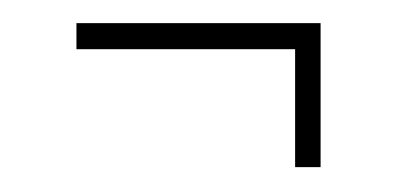

<svg xmlns="http://www.w3.org/2000/svg" viewBox="-20 -312 352 162"><path d="M229 -171V-281L239 -270.5H44.5V-292.5H250.5V-171Z"/></svg>

Font: Imbue 48pt Light
Style: Regular
Weight: 300
Designer: Tyler Finck
Foundry: Etcetera Type Company
Version: Version 1.102